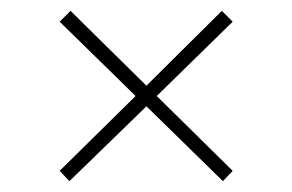

<svg xmlns="http://www.w3.org/2000/svg" viewBox="-20 -414 539 354"><path d="M110 -394 250 -256 389 -394 409 -374 269 -237 409 -99 391 -80 250 -218 108 -80 90 -99 230 -237 90 -374Z"/></svg>

Font: Grenze Gotisch Thin
Style: Regular
Weight: 100
Designer: Renata Polastri
Foundry: Omnibus-Type
Version: Version 1.001